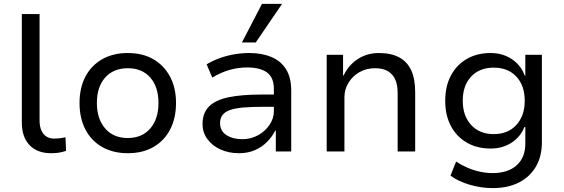

<svg xmlns="http://www.w3.org/2000/svg" viewBox="-20 -777 2892 985"><path d="M242 9Q171 9 131.5 -32.5Q92 -74 92 -148V-705H183V-158Q183 -129 192 -108.5Q201 -88 217.5 -77Q234 -66 258 -66Q272 -66 286 -67.5Q300 -69 316 -73L319 -3Q301 3 283 6Q265 9 242 9Z M636 9Q560 9 504 -23Q448 -55 418 -113Q388 -171 388 -249Q388 -326 418 -383.5Q448 -441 504 -473Q560 -505 635 -505Q712 -505 767 -473Q822 -441 852.5 -383.5Q883 -326 883 -249Q883 -171 853 -113Q823 -55 767.5 -23Q712 9 636 9ZM635 -69Q709 -69 751 -118Q793 -167 793 -249Q793 -331 751 -379Q709 -427 636 -427Q562 -427 519.5 -379Q477 -331 477 -249Q477 -167 519.5 -118Q562 -69 635 -69Z M1206 9Q1153 9 1110.5 -10.5Q1068 -30 1043.5 -64Q1019 -98 1019 -140Q1019 -197 1052 -230.5Q1085 -264 1152.5 -278Q1220 -292 1322 -292H1400V-229H1327Q1270 -229 1229 -225.5Q1188 -222 1161.5 -213Q1135 -204 1122 -187.5Q1109 -171 1109 -146Q1109 -105 1141.5 -84Q1174 -63 1223 -63Q1267 -63 1303.5 -83Q1340 -103 1362.5 -136Q1385 -169 1385 -207V-321Q1385 -379 1350 -405Q1315 -431 1248 -431Q1204 -431 1160 -419Q1116 -407 1069 -379L1040 -447Q1072 -466 1108 -479Q1144 -492 1182.5 -498.5Q1221 -505 1259 -505Q1323 -505 1371.5 -485Q1420 -465 1447 -422.5Q1474 -380 1474 -313V0H1395V-107H1392Q1377 -77 1351.5 -50.5Q1326 -24 1289.5 -7.5Q1253 9 1206 9ZM1221 -559 1324 -757H1427L1292 -559Z M1656 0V-496H1740V-390H1743Q1768 -443 1815.5 -474Q1863 -505 1924 -505Q1986 -505 2027.5 -483Q2069 -461 2089.5 -416.5Q2110 -372 2110 -305V0H2020V-300Q2020 -339 2008.5 -367Q1997 -395 1971.5 -411Q1946 -427 1904 -427Q1859 -427 1823.5 -406.5Q1788 -386 1767.5 -352Q1747 -318 1747 -278V0Z M2508 188Q2449 188 2390.5 171Q2332 154 2291 124L2320 52Q2347 70 2378.5 83.5Q2410 97 2443 104Q2476 111 2506 111Q2586 111 2630.5 71Q2675 31 2675 -40V-125H2670Q2651 -76 2605 -45.5Q2559 -15 2497 -15Q2427 -15 2374.5 -45.5Q2322 -76 2293 -131Q2264 -186 2264 -260Q2264 -334 2293 -389Q2322 -444 2374.5 -474.5Q2427 -505 2497 -505Q2559 -505 2606 -473.5Q2653 -442 2672 -389H2675V-496H2760V-47Q2760 25 2729.5 77.5Q2699 130 2642.5 159Q2586 188 2508 188ZM2513 -89Q2586 -89 2629 -136Q2672 -183 2672 -260Q2672 -338 2629 -384Q2586 -430 2513 -430Q2440 -430 2397 -384Q2354 -338 2354 -260Q2354 -183 2397 -136Q2440 -89 2513 -89Z"/></svg>

Font: Nunito Sans 7pt
Style: Regular
Weight: 400
Designer: Vernon Adams
Foundry: Vernon Adams
Version: Version 3.101;gftools[0.9.27]